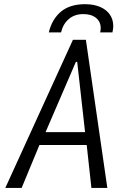

<svg xmlns="http://www.w3.org/2000/svg" viewBox="-20 -920 640 940"><path d="M337 -725H400.5L505.5 0H427.5L404.5 -210H173L86 0H6ZM396.5 -273 358 -617H351.5L203 -273ZM396.5 -899.5Q438.5 -899.5 469.8 -886.2Q501 -873 517.8 -848.8Q534.5 -824.5 534.5 -792.5Q534.5 -779 530.5 -761.5H470.5Q473 -774 473 -782.5Q473 -814 450 -832.5Q427 -851 388 -851Q345 -851 316.8 -826.8Q288.5 -802.5 279 -761.5H219Q234.5 -826 278.2 -862.8Q322 -899.5 396.5 -899.5Z"/></svg>

Font: JuliaMono Light
Style: Italic
Weight: 300
Italic angle: -9°
Monospace: yes
Designer: cormullion
Foundry: corm
Version: Version 0.054; ttfautohint (v1.8.4)